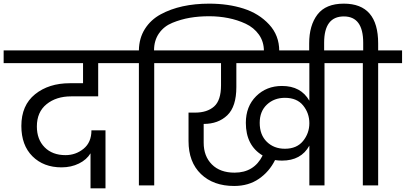

<svg xmlns="http://www.w3.org/2000/svg" viewBox="-47 -1016 2223 1052"><path d="M-27 -670V-740H636L635 -670H491V-488H343Q261 -488 208 -445Q155 -402 155 -323Q155 -252 197.5 -209Q240 -166 312 -166Q368 -166 411 -201Q454 -236 454 -302H531V16H449V-176Q428 -141 385.5 -120Q343 -99 290 -99Q192 -99 131 -159.5Q70 -220 70 -326Q70 -439 145 -499.5Q220 -560 336 -560H408V-670Z M798 -670V0H714V-670H582V-740H714Q715 -807 747 -857.5Q779 -908 833.5 -937.5Q888 -967 954.5 -981.5Q1021 -996 1099 -996Q1203 -996 1287.5 -969Q1372 -942 1427.5 -882Q1483 -822 1483 -737V-720H1399V-736Q1399 -788 1371.5 -826.5Q1344 -865 1299 -886Q1254 -907 1203.5 -917Q1153 -927 1099 -927Q1042 -927 993 -918.5Q944 -910 897.5 -891Q851 -872 824 -833Q797 -794 797 -740H929V-670Z M1514 -201Q1579 -201 1613.5 -243.5Q1648 -286 1648 -341Q1648 -396 1614 -438Q1580 -480 1514 -480Q1455 -480 1415.5 -443Q1376 -406 1376 -343Q1376 -277 1415 -239Q1454 -201 1514 -201ZM1498 -136Q1478 -136 1460 -139Q1429 -76 1372 -36.5Q1315 3 1236 3Q1122 3 1054 -62.5Q986 -128 986 -243V-399H1022Q1088 -399 1126 -432.5Q1164 -466 1164 -549V-670H876V-740H1863V-670H1731V0H1648V-218Q1603 -136 1498 -136ZM1238 -70Q1345 -70 1392 -164Q1300 -219 1300 -343Q1300 -433 1356.5 -489Q1413 -545 1498 -545Q1602 -545 1648 -464V-670H1248V-539Q1248 -432 1198.5 -384.5Q1149 -337 1069 -337V-234Q1069 -160 1114 -115Q1159 -70 1238 -70Z M1647 -720V-778Q1647 -877 1692.5 -936.5Q1738 -996 1837 -996Q2025 -996 2025 -778V-740H2156V-670H2025V0H1941V-670H1809V-740H1943V-782Q1943 -926 1837 -926Q1729 -926 1729 -782V-720Z"/></svg>

Font: SVN-Poppins
Style: Regular
Weight: 400
Designer: Ninad Kale (Devanagari), Jonny Pinhorn (Latin)
Foundry: Indian Type Foundry
Version: Version 3.002 2017